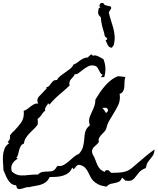

<svg xmlns="http://www.w3.org/2000/svg" viewBox="-90 -1287 1092 1331"><path d="M981.4 -251Q979.5 -224.6 971.2 -211.4Q962.9 -198.2 953.6 -187.5Q944.3 -176.8 935.1 -163.1Q925.8 -149.4 920.9 -122.1Q888.7 -109.4 874 -92.3Q859.4 -75.2 849.1 -60.5Q838.9 -45.9 824.7 -38.1Q810.5 -30.3 778.3 -35.2Q773.4 -41 768.1 -45.9Q762.7 -50.8 755.9 -55.7Q748 -35.2 735.8 -28.3Q723.6 -21.5 709 -19Q694.3 -16.6 678.7 -12.7Q663.1 -8.8 648.4 6.8Q611.3 2 589.4 -9.8Q567.4 -21.5 554.7 -35.6Q542 -49.8 534.7 -65.9Q527.3 -82 519.5 -96.7Q511.7 -111.3 500.5 -123.5Q489.3 -135.7 467.8 -142.6Q458 -145.5 451.7 -143.6Q445.3 -141.6 440.4 -136.7Q435.5 -131.8 431.2 -125.5Q426.8 -119.1 420.9 -114.3L410.2 -125Q401.4 -101.6 384.3 -88.4Q367.2 -75.2 345.2 -68.8Q323.2 -62.5 299.3 -61Q275.4 -59.6 253.9 -59.6Q243.2 -36.1 227.5 -24.4Q211.9 -12.7 192.9 -6.8Q173.8 -1 153.3 2Q132.8 4.9 111.3 10.7Q102.5 8.8 92.3 11.7Q82 14.6 71.8 18.1Q61.5 21.5 51.3 23.4Q41 25.4 34.2 21.5Q25.4 16.6 25.4 9.8Q25.4 2.9 20.5 -2.9H18.6Q-2 -4.9 -14.6 -16.1Q-27.3 -27.3 -36.6 -43Q-45.9 -58.6 -52.7 -76.2Q-59.6 -93.8 -66.4 -108.4Q-66.4 -129.9 -68.8 -155.8Q-71.3 -181.6 -69.3 -207.5Q-67.4 -233.4 -58.6 -255.9Q-49.8 -278.3 -29.3 -292L-26.4 -293.9L-37.1 -302.7Q-24.4 -313.5 -22 -323.7Q-19.5 -334 -20.5 -348.6Q-13.7 -359.4 -5.4 -367.7Q2.9 -376 11.7 -383.8Q36.1 -409.2 55.7 -436.5Q75.2 -463.9 75.2 -501Q75.2 -505.9 74.7 -509.8Q74.2 -513.7 74.2 -518.6Q87.9 -522.5 100.1 -531.7Q112.3 -541 124 -550.3Q135.7 -559.6 148.4 -565.4Q161.1 -571.3 174.8 -568.4Q172.9 -574.2 170.9 -579.1Q168.9 -584 168.9 -589.8Q168.9 -606.4 181.2 -619.1Q193.4 -631.8 203.1 -641.6Q210.9 -649.4 220.7 -660.6Q230.5 -671.9 235.4 -676.8L229.5 -682.6Q244.1 -683.6 251 -691.9Q257.8 -700.2 264.2 -709Q270.5 -717.8 278.3 -725.1Q286.1 -732.4 301.8 -732.4H304.7Q312.5 -748 328.1 -760.3Q343.8 -772.5 360.8 -784.2Q377.9 -795.9 394.5 -808.6Q411.1 -821.3 419.9 -839.8Q434.6 -844.7 445.3 -853Q456.1 -861.3 466.3 -868.7Q476.6 -876 488.8 -881.8Q501 -887.7 518.6 -888.7Q523.4 -893.6 531.2 -901.4Q539.1 -909.2 543.9 -909.2Q548.8 -909.2 550.3 -905.8Q551.8 -902.3 553.7 -899.4Q559.6 -904.3 569.8 -902.8Q580.1 -901.4 590.8 -896.5Q601.6 -891.6 611.3 -885.7Q621.1 -879.9 627 -877Q651.4 -816.4 632.8 -752.9Q627.9 -752.9 622.1 -752.4Q616.2 -752 610.4 -752Q610.4 -755.9 615.2 -760.7Q620.1 -765.6 622.1 -767.6Q610.4 -773.4 604.5 -783.7Q598.6 -793.9 593.8 -804.2Q588.9 -814.5 581.5 -822.8Q574.2 -831.1 558.6 -833Q537.1 -835.9 518.6 -825.7Q500 -815.4 484.4 -803.2Q468.8 -791 455.1 -780.8Q441.4 -770.5 428.7 -772.5Q422.9 -760.7 415.5 -752.9Q408.2 -745.1 401.9 -737.3Q395.5 -729.5 392.1 -719.7Q388.7 -710 392.6 -694.3Q357.4 -661.1 320.8 -630.4Q284.2 -599.6 252.9 -561.5L242.2 -572.3Q242.2 -565.4 237.8 -560.1Q233.4 -554.7 229.5 -548.8Q225.6 -543 223.1 -535.6Q220.7 -528.3 223.6 -519.5Q215.8 -514.6 210.4 -508.3Q205.1 -502 200.2 -494.1Q194.3 -485.4 188 -478Q181.6 -470.7 171.9 -463.9L170.9 -462.9Q171.9 -453.1 171.9 -444.3Q171.9 -435.5 171.9 -424.8Q161.1 -408.2 145.5 -393.6Q129.9 -378.9 115.2 -363.8Q100.6 -348.6 89.4 -331.1Q78.1 -313.5 76.2 -292Q59.6 -286.1 52.7 -272.5Q45.9 -258.8 42 -244.1Q38.1 -229.5 35.2 -215.8Q32.2 -202.1 23.4 -195.3L32.2 -186.5Q6.8 -171.9 -4.9 -150.4Q-16.6 -128.9 -8.8 -99.6L-7.8 -98.6V-97.7Q20.5 -73.2 49.8 -71.3Q79.1 -69.3 113.3 -74.2Q128.9 -76.2 143.1 -76.7Q157.2 -77.1 170.9 -77.1H172.9Q186.5 -90.8 202.1 -94.2Q217.8 -97.7 236.3 -97.7Q252 -97.7 266.6 -99.6Q281.2 -101.6 292 -114.3Q295.9 -118.2 297.9 -122.1Q299.8 -126 302.7 -129.9Q304.7 -131.8 306.6 -133.8Q308.6 -135.7 310.5 -137.7Q332 -132.8 350.6 -143.1Q369.1 -153.3 386.2 -168Q403.3 -182.6 420.4 -197.8Q437.5 -212.9 455.1 -218.8Q477.5 -241.2 484.9 -267.6Q492.2 -293.9 494.1 -323.2Q495.1 -337.9 496.6 -350.6Q498 -363.3 501.5 -374.5Q504.9 -385.7 511.7 -396Q518.6 -406.2 531.2 -417L533.2 -418.9Q531.2 -426.8 529.3 -432.6Q527.3 -438.5 527.3 -447.3Q527.3 -465.8 534.2 -482.4Q541 -499 549.3 -516.1Q557.6 -533.2 564.5 -552.7Q571.3 -572.3 571.3 -596.7Q585 -620.1 601.6 -644.5Q618.2 -668.9 637.7 -691.4Q657.2 -713.9 679.7 -731.4Q702.1 -749 728.5 -758.8Q741.2 -757.8 754.4 -756.3Q767.6 -754.9 779.3 -752.9Q773.4 -739.3 773.4 -721.2Q773.4 -703.1 772 -686Q770.5 -668.9 763.7 -655.3Q756.8 -641.6 738.3 -635.7Q740.2 -632.8 740.7 -624.5Q741.2 -616.2 741.2 -612.3Q741.2 -583 728.5 -556.6Q715.8 -530.3 699.7 -504.4Q683.6 -478.5 668.5 -452.1Q653.3 -425.8 647.5 -398.4Q644.5 -385.7 634.3 -375Q624 -364.3 613.8 -353.5Q603.5 -342.8 597.2 -330.6Q590.8 -318.4 595.7 -303.7Q587.9 -291 577.6 -282.7Q567.4 -274.4 559.6 -266.1Q551.8 -257.8 548.8 -246.1Q545.9 -234.4 552.7 -215.8H553.7V-214.8Q564.5 -198.2 570.3 -180.7Q576.2 -163.1 583.5 -146.5Q590.8 -129.9 603 -116.2Q615.2 -102.5 637.7 -95.7Q639.6 -106.4 646.5 -106.9Q653.3 -107.4 661.1 -107.4Q666 -102.5 670.9 -98.1Q675.8 -93.8 680.7 -88.9Q723.6 -88.9 749 -91.8Q774.4 -94.7 792.5 -102.5Q810.5 -110.4 828.1 -125.5Q845.7 -140.6 874 -165Q900.4 -187.5 926.8 -209.5Q953.1 -231.4 981.4 -251ZM657.2 -529.3Q652.3 -540 640.6 -540Q628.9 -540 619.1 -539.1Q627 -531.2 633.3 -521.5Q639.6 -511.7 645.5 -502.9Q650.4 -507.8 655.8 -514.6Q661.1 -521.5 657.2 -529.3ZM674.8 -1243.2Q683.6 -1235.4 679.7 -1227.1Q675.8 -1218.8 668 -1208Q666 -1206.1 665.5 -1205.1Q665 -1204.1 664.1 -1202.1Q669.9 -1173.8 678.7 -1147.5Q687.5 -1121.1 694.8 -1094.2Q702.1 -1067.4 704.6 -1038.1Q707 -1008.8 698.2 -973.6L685.5 -956.1Q673.8 -957 667.5 -961.9Q661.1 -966.8 657.2 -973.6Q653.3 -980.5 650.4 -988.8Q647.5 -997.1 641.6 -1004.9Q643.6 -1006.8 647.9 -1010.7Q652.3 -1014.6 654.3 -1016.6Q652.3 -1024.4 644.5 -1028.3Q636.7 -1032.2 634.8 -1043Q633.8 -1049.8 632.3 -1055.7Q630.9 -1061.5 628.9 -1068.4Q621.1 -1092.8 615.7 -1117.7Q610.4 -1142.6 608.4 -1168Q594.7 -1178.7 591.3 -1191.4Q587.9 -1204.1 593.8 -1224.6Q594.7 -1226.6 594.2 -1227.5Q593.8 -1228.5 594.7 -1230.5L606.4 -1236.3Q597.7 -1242.2 599.1 -1248.5Q600.6 -1254.9 608.4 -1265.6L627 -1266.6Q627 -1259.8 632.3 -1255.9Q637.7 -1252 645.5 -1249.5Q653.3 -1247.1 661.6 -1245.6Q669.9 -1244.1 674.8 -1243.2Z"/></svg>

Font: Homemade Apple
Style: Regular
Weight: 400
Version: Version 1.001